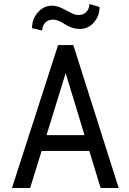

<svg xmlns="http://www.w3.org/2000/svg" viewBox="-20 -935 640 955"><path d="M211.4 -262.7H400.4L306.6 -571.3ZM424.3 -184.1H187L129.9 0H39.6L269 -710.9H344.7L570.3 0H480.5ZM189.9 -783.2 139.2 -794.9Q139.2 -839.8 168 -873Q196.8 -906.7 239.7 -906.7Q266.6 -906.2 295.4 -890.6Q324.2 -875 339.8 -867.7Q355.5 -860.4 370.1 -860.4Q395.5 -860.4 410.2 -876.5Q424.8 -892.6 424.8 -915L475.1 -900.4Q475.1 -855.5 446.8 -823.2Q418.5 -791 377.9 -791Q337.9 -791 302.7 -814.5Q267.6 -837.9 242.7 -837.4Q217.8 -836.9 204.1 -821.3Q190.4 -805.7 189.9 -783.2Z"/></svg>

Font: RobotoMono-Regular
Style: Regular
Weight: 400
Designer: Google
Version: Version 2.000985; 2015; ttfautohint (v1.3)